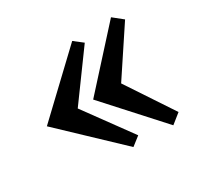

<svg xmlns="http://www.w3.org/2000/svg" viewBox="-124 -811 892 862"><g transform="rotate(-30 322.0 -380.0)"><path d="M290 -380 544 -660 594 -620 435 -380 594 -140 544 -100ZM50 -380 340 -655 385 -620 210 -380 385 -140 340 -105Z"/></g></svg>

Font: Otomanopee
Style: Regular
Weight: 400
Designer: Das Ende der Wildnis
Foundry: Gutenberg Labo
Version: Version 3.000